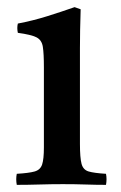

<svg xmlns="http://www.w3.org/2000/svg" viewBox="-20 -517 338 538"><path d="M277 1Q249 1 220 0Q191 -1 156 -1Q124 -1 90.5 0Q57 1 27 1Q24 -15 27 -30Q61 -32 77 -36.5Q93 -41 98 -56Q103 -71 103 -104V-328Q103 -367 100 -386Q97 -405 82 -412.5Q67 -420 30 -425Q27 -439 30 -451Q72 -459 112 -471.5Q152 -484 189 -497L206 -491Q205 -460 204.5 -433Q204 -406 204 -382V-114Q204 -75 208.5 -58Q213 -41 228.5 -36.5Q244 -32 277 -30Q280 -15 277 1Z"/></svg>

Font: Tiro Devanagari Sanskrit
Style: Regular
Weight: 400
Designer: Devanagari: John Hudson & Fiona Ross. Latin: John Hudson.
Foundry: Tiro Typeworks Ltd.
Version: Version 1.52